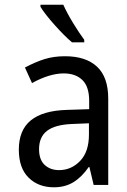

<svg xmlns="http://www.w3.org/2000/svg" viewBox="-20 -786 540 816"><path d="M60 -150Q60 -233 111 -274.5Q162 -316 265 -319L359 -322V-357Q359 -418 330 -446Q301 -474 251 -474Q191 -474 116 -433L86 -499Q131 -523 170 -535Q209 -547 256 -547Q345 -547 392.5 -502.5Q440 -458 440 -367V0H378L360 -76H357Q328 -34 292.5 -12Q257 10 209 10Q143 10 101.5 -31Q60 -72 60 -150ZM358 -214V-262L285 -259Q214 -256 180 -230Q146 -204 146 -152Q146 -107 170 -85Q194 -63 231 -63Q283 -63 320.5 -102Q358 -141 358 -214ZM152 -757V-766H249Q264 -732 290.5 -688.5Q317 -645 338 -617V-606H286Q254 -633 212.5 -679.5Q171 -726 152 -757Z"/></svg>

Font: Noto Sans Mono UI Cond
Style: Regular
Weight: 400
Width: 3
Monospace: yes
Designer: Monotype Design team
Foundry: Monotype Imaging Inc.
Version: Version 1.000